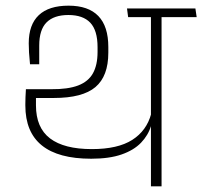

<svg xmlns="http://www.w3.org/2000/svg" viewBox="-20 -658 714 678"><path d="M550.5 -607.5H513V0H550.5ZM450 -597.5H674.5L670 -628H445.5ZM428.5 -628 432.5 -597.5H624L619 -628ZM86 -431H118.5V-497Q118.5 -553 144.5 -579Q170.5 -605 221.5 -605Q273 -605 298.8 -577.8Q324.5 -550.5 324.5 -491.5V-474.5Q324.5 -428.5 308.2 -399.2Q292 -370 256 -356.2Q220 -342.5 161 -343H71.5L87.5 -312H170Q271.5 -312 317 -350.5Q362.5 -389 362.5 -472V-492Q362.5 -565 327.2 -601.5Q292 -638 222 -638Q152.5 -638 117 -604.5Q81.5 -571 81.5 -505Q81.5 -490.5 82.5 -472.5Q83.5 -454.5 86 -431ZM69.5 -290V-285.5Q69.5 -191.5 127.8 -144.5Q186 -97.5 302 -97.5Q366 -97.5 409.2 -112.5Q452.5 -127.5 478 -154Q503.5 -180.5 513.5 -214H517.5L514 -256.5Q498 -196.5 447 -164Q396 -131.5 304.5 -131.5Q206.5 -131.5 156.8 -169.2Q107 -207 107 -286V-332.5L71.5 -343Q70.5 -328.5 70 -315Q69.5 -301.5 69.5 -290Z"/></svg>

Font: Anek Devanagari Medium ExtraLight
Style: Regular
Weight: 250
Version: Version 1.003